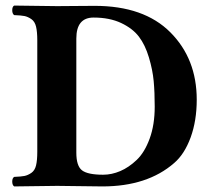

<svg xmlns="http://www.w3.org/2000/svg" viewBox="-20 -667 774 689"><path d="M253.9 -119.1Q253.9 -71.3 274.4 -55.7Q294.9 -40 350.1 -40Q380.9 -40 411.4 -53Q441.9 -65.9 470.5 -93Q499 -120.1 517.1 -169.7Q535.2 -219.2 535.2 -284.2Q535.2 -335.9 531.5 -376Q527.8 -416 514.4 -460.9Q501 -505.9 478.5 -535.4Q456.1 -564.9 414.6 -584.5Q373 -604 315.9 -604Q253.9 -604 253.9 -528.8ZM185.1 0 30.8 2Q23.9 -2.9 23.9 -15.4Q23.9 -27.8 30.8 -32.2Q55.7 -33.2 67.9 -35.6Q80.1 -38.1 92.5 -46.6Q105 -55.2 109.4 -73.5Q113.8 -91.8 113.8 -122.1V-522.9Q113.8 -552.7 109.4 -571.3Q105 -589.8 92.5 -598.4Q80.1 -606.9 68.1 -609.4Q56.2 -611.8 30.8 -612.8Q23.9 -617.7 23.9 -630.4Q23.9 -643.1 30.8 -647Q144.5 -645 185.1 -645Q203.1 -645 247.6 -645.5Q292 -646 319.8 -646Q496.6 -646 591.3 -551Q686 -456.1 686 -309.1Q686 -233.9 664.1 -173.8Q642.1 -113.8 605 -82Q508.8 2 347.2 2Q327.1 2 266.1 1Q205.1 0 185.1 0Z"/></svg>

Font: Linux Libertine
Style: Bold
Weight: 700
Designer: Philipp H. Poll
Foundry: Philipp H. Poll
Version: Version 5.0.3